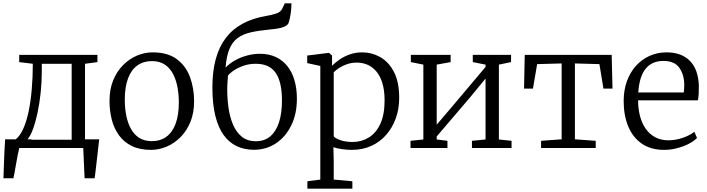

<svg xmlns="http://www.w3.org/2000/svg" viewBox="-22 -882 4215 1144"><path d="M53.5 0V-50H69.5Q96.5 -70.5 116.2 -114Q136 -157.5 148.5 -217.8Q161 -278 167.2 -350.5Q173.5 -423 173.5 -502L92.5 -512V-555H558.5V-512L484.5 -502V0ZM140 -49.5H405V-502H227V-454Q227 -392 220.2 -328.8Q213.5 -265.5 201.5 -209.2Q189.5 -153 173.8 -111Q158 -69 140 -49.5ZM-1.5 180Q0 141.5 1.2 103Q2.5 64.5 4.2 25.5Q6 -13.5 8.5 -52H168.5L94.5 -8.5Q89.5 12 84 40Q78.5 68 73.5 96.5Q68.5 125 64.5 147.5Q60.5 170 58 180ZM482 180Q481 157.5 480 135Q479 112.5 478 90Q477 67.5 476 45Q475 22.5 474 0L424 -52H569Q566.5 -29 563.8 -5.8Q561 17.5 558.5 40.8Q556 64 553.2 87.2Q550.5 110.5 547.8 133.8Q545 157 542 180Z M630.5 -281Q630.5 -349.5 652.2 -403Q674 -456.5 711 -493.8Q748 -531 793.8 -550.5Q839.5 -570 887.5 -570Q977 -570 1031.2 -529.8Q1085.5 -489.5 1110 -423Q1134.5 -356.5 1134.5 -278Q1134.5 -210 1112.8 -156.2Q1091 -102.5 1054 -65.2Q1017 -28 971.2 -8.5Q925.5 11 877.5 11Q810.5 11 763.2 -12.2Q716 -35.5 686.8 -76Q657.5 -116.5 644 -169.2Q630.5 -222 630.5 -281ZM882.5 -41Q933 -41 969 -67Q1005 -93 1024.2 -144.5Q1043.5 -196 1043.5 -272Q1043.5 -321.5 1034.8 -366Q1026 -410.5 1007.2 -444.8Q988.5 -479 958 -498.5Q927.5 -518 883.5 -518Q832.5 -518 796.2 -492Q760 -466 740.8 -414.8Q721.5 -363.5 721.5 -287Q721.5 -237 730.5 -192.5Q739.5 -148 758.5 -113.8Q777.5 -79.5 808.2 -60.2Q839 -41 882.5 -41Z M1491 10.5Q1434.5 10.5 1388.8 -11Q1343 -32.5 1310.5 -77.5Q1278 -122.5 1260.8 -192.8Q1243.5 -263 1243.5 -360.5Q1243.5 -456.5 1263.5 -530Q1283.5 -603.5 1323.5 -656Q1363.5 -708.5 1424.2 -741.2Q1485 -774 1566.5 -787.5Q1599.5 -793 1624.8 -801.8Q1650 -810.5 1659 -829L1675 -862H1714.5Q1714.5 -839 1712 -817Q1709.5 -795 1705.5 -775.8Q1701.5 -756.5 1696 -741.5Q1688 -730 1672 -723Q1656 -716 1633.5 -712.2Q1611 -708.5 1583.5 -706Q1519 -700 1472 -689.2Q1425 -678.5 1393.8 -655.2Q1362.5 -632 1345 -590Q1327.5 -548 1322 -479.5Q1346.5 -504.5 1379.2 -522.8Q1412 -541 1450 -551.2Q1488 -561.5 1526.5 -561.5Q1579 -561.5 1619.8 -543Q1660.5 -524.5 1689 -489.5Q1717.5 -454.5 1732.2 -405Q1747 -355.5 1747 -293.5Q1747 -203 1713.2 -134.5Q1679.5 -66 1621.8 -27.8Q1564 10.5 1491 10.5ZM1502.5 -40.5Q1554.5 -40.5 1589 -70.2Q1623.5 -100 1640.8 -154.2Q1658 -208.5 1658 -281.5Q1658 -338.5 1648.5 -380.2Q1639 -422 1619.8 -449Q1600.5 -476 1571.2 -489Q1542 -502 1502 -502Q1462 -502 1427.5 -489.8Q1393 -477.5 1369.2 -461Q1345.5 -444.5 1336.5 -431.5Q1335.5 -417.5 1334.2 -403.2Q1333 -389 1332.5 -374.5Q1332 -360 1332 -345Q1332 -293.5 1339.5 -239.8Q1347 -186 1365.8 -141Q1384.5 -96 1417.8 -68.2Q1451 -40.5 1502.5 -40.5Z M1809.5 242V198L1886.5 188V-489L1808.5 -506V-551L1936.5 -567H1938.5L1956.5 -551V-490Q1974 -508 2000.2 -526.5Q2026.5 -545 2061 -557.5Q2095.5 -570 2137.5 -570Q2193 -570 2243.2 -542Q2293.5 -514 2325 -454Q2356.5 -394 2356.5 -298Q2356.5 -233.5 2336.5 -177.5Q2316.5 -121.5 2279.5 -79Q2242.5 -36.5 2190.5 -12.8Q2138.5 11 2074.5 11Q2047.5 11 2016.2 6.8Q1985 2.5 1964.5 -5L1966.5 80V188L2077.5 198V242ZM2078.5 -36Q2132 -36 2175.2 -62.5Q2218.5 -89 2244 -143.8Q2269.5 -198.5 2269.5 -284Q2269.5 -343.5 2256.5 -386.2Q2243.5 -429 2220.5 -456.2Q2197.5 -483.5 2167.8 -496.2Q2138 -509 2104.5 -509Q2073 -509 2046 -499.8Q2019 -490.5 1998.5 -477Q1978 -463.5 1966.5 -451V-70Q1974 -58 2005.8 -47Q2037.5 -36 2078.5 -36Z M2424 0V-43L2500.5 -51V-497L2426 -512V-555H2663V-512L2580 -497V-139L2661 -234L2871 -483V-497L2795 -512V-555H3023V-512L2950.5 -497V-51L3026 -43V0H2790V-43L2871 -51V-414L2781.5 -305L2580 -69V-51L2644 -43V0Z M3202 0V-43L3324.5 -52V-504L3178.5 -500L3153.5 -354H3100.5L3104.5 -555H3622.5L3627.5 -354H3573.5L3549.5 -500L3403.5 -504V-52L3527.5 -43V0Z M3935 11Q3856 11 3802.2 -26Q3748.5 -63 3721.2 -128.8Q3694 -194.5 3694 -280Q3694 -344.5 3713.2 -397.8Q3732.5 -451 3767 -489.5Q3801.5 -528 3848.2 -549Q3895 -570 3950 -570Q4038.5 -570 4088.5 -519.5Q4138.5 -469 4142 -372Q4142 -343.5 4141 -322Q4140 -300.5 4136 -284H3780Q3780 -233.5 3791.5 -190Q3803 -146.5 3825.8 -114.2Q3848.5 -82 3882.5 -64Q3916.5 -46 3961 -46Q4004 -46 4048 -61.5Q4092 -77 4115 -97L4131 -60Q4112 -40.5 4080.8 -24.5Q4049.5 -8.5 4011.5 1.2Q3973.5 11 3935 11ZM3781 -331H4052Q4053.5 -339 4054.2 -352.5Q4055 -366 4055 -375Q4055 -436.5 4026 -477.8Q3997 -519 3930 -519Q3900 -519 3874.2 -509Q3848.5 -499 3828.8 -477Q3809 -455 3796.8 -419Q3784.5 -383 3781 -331Z"/></svg>

Font: Merriweather Light
Style: Regular
Weight: 300
Designer: Eben Sorkin
Foundry: Eben Sorkin
Version: Version 2.100